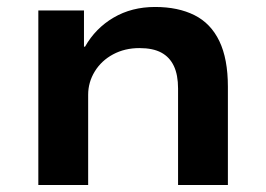

<svg xmlns="http://www.w3.org/2000/svg" viewBox="-20 -531 763 551"><path d="M90 0V-501H221V-397H224Q254 -450 306 -480.5Q358 -511 425 -511Q491 -511 538 -487.5Q585 -464 609.5 -413Q634 -362 634 -282V0H491V-277Q491 -316 479 -341.5Q467 -367 443 -380Q419 -393 380 -393Q338 -393 304.5 -375Q271 -357 252 -326Q233 -295 233 -259V0Z"/></svg>

Font: Nunito Sans 7pt SemiExpanded
Style: Bold
Weight: 700
Width: 6
Designer: Vernon Adams
Foundry: Vernon Adams
Version: Version 3.101;gftools[0.9.27]